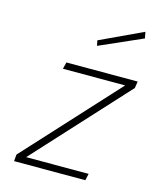

<svg xmlns="http://www.w3.org/2000/svg" viewBox="-111 -806 716 882"><g transform="rotate(15 247.5 -365.0)"><path d="M476 -700 470 -730 267 -635 272 -610ZM495 -500 490 -468 90 -32H387L380 0H41L44 -32L444 -468H148L156 -500Z"/></g></svg>

Font: RazerF5 Thin
Style: Italic
Weight: 250
Foundry: Razer Inc.
Version: Version 2